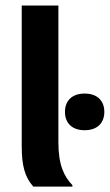

<svg xmlns="http://www.w3.org/2000/svg" viewBox="-20 -687 404 707"><path d="M246.7 0V-5C215.8 -37.5 195 -79.2 195 -163.3V-666.7H60V-149.2C60 -75.8 71.7 -35 102.5 0ZM291.7 -207.5C339.2 -207.5 364.2 -235 364.2 -275C364.2 -315 339.2 -342.5 291.7 -342.5C244.2 -342.5 219.2 -315 219.2 -275C219.2 -235 244.2 -207.5 291.7 -207.5Z"/></svg>

Font: Familjen Grotesk
Style: Bold
Weight: 700
Designer: Anders Wikstroem, Jonas Baeckman, Matilda Gysing, Kristian Moeller
Foundry: Familjen STHLM AB
Version: Version 2.000